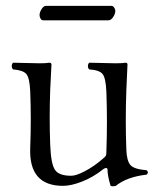

<svg xmlns="http://www.w3.org/2000/svg" viewBox="-20 -630 547 661"><path d="M353 -560.1H128.9Q123 -560.1 119.6 -565.9Q116.2 -571.8 116.2 -578.1Q116.2 -587.9 123.3 -598.9Q130.4 -609.9 138.2 -609.9H362.8Q369.1 -609.9 373 -604Q377 -598.1 377 -592.8Q377 -582.5 369.6 -571.3Q362.3 -560.1 353 -560.1ZM196.8 9.8Q79.1 9.8 84 -120.1Q87.9 -220.7 84 -315.9Q82 -361.3 71 -374.8Q60.1 -388.2 24.9 -391.1Q20.5 -395.5 20.5 -402.6Q20.5 -409.7 24.9 -414.1Q95.2 -412.1 116.2 -412.1Q139.2 -412.1 148.9 -414.1Q157.2 -414.1 157.2 -408.2Q154.3 -354.5 152.8 -319.8Q149.4 -224.6 152.8 -132.8Q155.3 -66.4 168.9 -45.9Q182.1 -24.9 225.1 -24.9Q242.7 -24.9 273.4 -41.3Q304.2 -57.6 331.1 -81.1L337.9 -86.9Q341.3 -89.8 342 -90.6Q342.8 -91.3 344.2 -94Q345.7 -96.7 345.9 -99.4Q346.2 -102.1 346.2 -107.9Q350.1 -210.9 346.2 -314Q344.2 -360.8 333.5 -374.8Q322.8 -388.7 287.1 -391.1Q282.7 -395.5 282.7 -402.6Q282.7 -409.7 287.1 -414.1Q357.4 -412.1 377.9 -412.1Q402.3 -412.1 412.1 -414.1Q418.9 -414.1 418.9 -408.2Q416 -353 415 -319.8Q411.1 -213.9 415 -113.8Q416.5 -76.2 429 -61.8Q441.4 -47.4 484.9 -43.9Q489.3 -39.6 489.3 -36.4Q489.3 -33.2 484.9 -28.8Q416.5 -21 378.9 9.8Q368.2 12.7 360.8 9.8Q350.1 -24.9 350.1 -46.9Q349.6 -51.8 345 -51.5Q340.3 -51.3 335.9 -47.9Q301.8 -20.5 263.7 -5.4Q225.6 9.8 196.8 9.8Z"/></svg>

Font: Linux Libertine Display G
Style: Regular
Weight: 400
Designer: Philipp H. Poll
Foundry: Philipp H. Poll
Version: Version 5.0.9